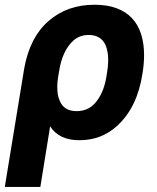

<svg xmlns="http://www.w3.org/2000/svg" viewBox="-39 -570 651 794"><path d="M127.8 203.1H-19.2L61.4 -288.4Q84.5 -415.8 161.6 -483Q238.6 -550.4 352.3 -550.4Q404.5 -550.4 443 -536Q481.5 -521.7 506.7 -494.9Q532 -468 544.4 -429.3Q556.8 -390.6 556.8 -342Q556.8 -305.8 550.4 -267Q529.1 -126.1 446 -50.1Q380.7 9.9 289.1 9.9Q204.9 9.9 168.3 -47.6ZM277.7 -110.4Q333.1 -110.4 364.7 -157Q392.8 -196.7 401.6 -257.1Q403.4 -267.8 404.7 -276.5Q405.9 -285.2 406.8 -293Q407.7 -300.8 408 -308.1Q408.4 -315.3 408.4 -322.8Q407.3 -425.4 327.4 -425.4Q292.3 -425.4 267 -404.5Q218.4 -362.2 205.3 -274.5L200.6 -246.8Q199.2 -237.6 198.5 -228.5Q197.8 -219.5 197.8 -210.2Q198.2 -192.8 199.9 -180.4Q201.7 -168 207.4 -154.8Q224.4 -110.4 277.7 -110.4Z"/></svg>

Font: Linik Sans
Style: Bold Italic
Weight: 700
Italic angle: 9°
Designer: Fonts by Rasmus Andersson / Changes by Cristiano Sobral with parts from Marc Monis
Foundry: rsms
Version: Version 3.020; ttfautohint (v1.6)